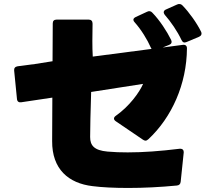

<svg xmlns="http://www.w3.org/2000/svg" viewBox="-20 -889 1040 950"><path d="M903 -681 965 -707C976 -712 980 -721 975 -732C954 -775 916 -828 883 -862C875 -870 867 -871 857 -867L801 -842C794 -839 790 -834 790 -828C790 -825 792 -820 795 -816C825 -782 858 -734 878 -691C884 -679 891 -676 903 -681ZM438 32C484 38 546 41 614 41C689 41 773 37 855 29C866 28 873 22 874 10L889 -134C889 -135 889 -136 889 -137C889 -147 883 -153 873 -153C872 -153 870 -153 869 -153C772 -141 687 -135 612 -135C577 -135 544 -136 512 -139C445 -145 426 -170 426 -211C426 -260 428 -333 431 -434L688 -474C670 -432 620 -363 553 -316C547 -312 544 -307 544 -302C544 -298 547 -293 553 -289L687 -198C691 -195 696 -193 700 -193C705 -193 709 -196 714 -200C830 -308 904 -473 905 -650C905 -663 897 -669 884 -667C864 -664 830 -660 785 -654L817 -667C828 -671 832 -680 827 -691C806 -734 770 -789 734 -826C727 -834 718 -836 708 -831L652 -805C644 -801 640 -797 640 -791C640 -787 642 -783 646 -779C679 -742 709 -693 727 -652C728 -650 729 -648 730 -647C656 -637 554 -624 439 -609C436 -657 437 -712 438 -772C438 -785 431 -792 419 -792H260C247 -792 241 -785 241 -773C241 -734 240 -664 240 -586C183 -576 125 -568 67 -561C55 -559 49 -552 50 -540L64 -399C65 -387 73 -381 85 -383L239 -406C239 -316 238 -236 238 -191C237 -52 319 18 438 32Z"/></svg>

Font: LINE Seed JP_OTF ExtraBold
Style: Regular
Weight: 800
Designer: LY Corporation & Fontrix & Fontworks
Version: Version 1.013